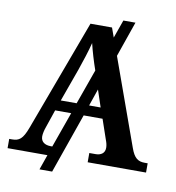

<svg xmlns="http://www.w3.org/2000/svg" viewBox="-91 -841 916 1001"><g transform="rotate(10 367.5 -340.0)"><path d="M463 -237 499 -132C504 -119 508 -105 508 -91C508 -61 486 -49 459 -49H426V0H735V-49H719C684 -49 663 -63 645 -114L480 -573L545 -760H481L447 -664L429 -714H315L96 -124C73 -62 54 -49 17 -49H2V0H213L185 80H252L363 -237ZM232 -293 295 -468C313 -520 330 -572 341 -616C351 -574 366 -524 382 -478L316 -293ZM443 -293H382L413 -383ZM222 -49C191 -49 169 -63 169 -92C169 -106 174 -127 180 -143L212 -237H297L230 -49Z"/></g></svg>

Font: Noto Serif Semi
Style: Regular
Weight: 600
Designer: Monotype Design Team
Foundry: Monotype Imaging Inc.
Version: Version 1.002